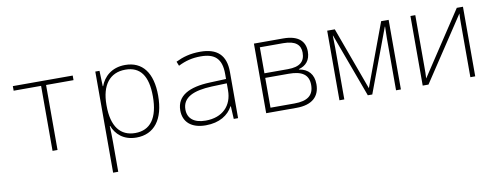

<svg xmlns="http://www.w3.org/2000/svg" viewBox="-64 -870 3727 1440"><g transform="rotate(-10 1800.0 -150.0)"><path d="M281 0H319V-495H528V-530H72V-495H281Z M700 240H739V14C739 -25 738 -68 736 -109H739C763 -45 820 11 919 11C1054 11 1133 -89 1133 -271C1133 -445 1060 -540 928 -540C823 -540 763 -478 739 -412H736L732 -530H700ZM916 -24C804 -24 739 -103 739 -263V-270C739 -418 804 -505 924 -505C1037 -505 1093 -429 1093 -272C1093 -106 1030 -24 916 -24Z M1447 11C1552 11 1620 -35 1653 -97H1656L1661 0H1694V-352C1694 -481 1628 -540 1500 -540C1423 -540 1366 -523 1313 -497L1326 -464C1382 -492 1434 -505 1498 -505C1603 -505 1656 -461 1656 -344V-305L1532 -300C1375 -294 1277 -245 1277 -132C1277 -44 1337 11 1447 11ZM1452 -24C1364 -24 1316 -64 1316 -132C1316 -226 1403 -262 1540 -268L1656 -272V-219C1656 -102 1581 -24 1452 -24Z M1908 0H2139C2259 0 2317 -56 2317 -149C2317 -225 2276 -269 2207 -280V-283C2261 -297 2296 -335 2296 -402C2296 -479 2247 -530 2131 -530H1908ZM1947 -297V-495H2125C2220 -495 2256 -458 2256 -400C2256 -332 2217 -297 2125 -297ZM1947 -35V-262H2126C2225 -262 2277 -230 2277 -150C2277 -72 2230 -35 2130 -35Z M2466 0H2503V-396C2503 -428 2502 -454 2501 -486H2503L2682 0H2716L2897 -485H2899C2898 -452 2897 -427 2897 -399V0H2934V-530H2877L2699 -51L2524 -530H2466Z M3100 0H3144L3465 -485C3463 -455 3463 -434 3463 -404V0H3500V-530H3453L3135 -48C3137 -80 3137 -101 3137 -134V-530H3100Z"/></g></svg>

Font: Noto Sans Mono ExtraLight
Style: Regular
Weight: 200
Designer: Monotype Design Team
Foundry: Monotype Imaging Inc.
Version: Version 2.014